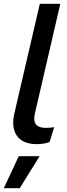

<svg xmlns="http://www.w3.org/2000/svg" viewBox="-21 -745 352 1003"><path d="M172 8Q98 8 67.5 -35.5Q37 -79 54 -152L187 -725H294L161 -151Q144 -77 218 -77Q246 -77 262 -81L238 -3Q208 8 172 8ZM186 71 82 238H-1L77 71Z"/></svg>

Font: Elaine Sans Medium
Style: Italic
Weight: 500
Italic angle: -13°
Designer: Wei Huang
Foundry: Wei Huang
Version: Version 2.001;December 24, 2019;FontCreator 12.0.0.2547 64-b